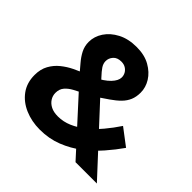

<svg xmlns="http://www.w3.org/2000/svg" viewBox="-177 -906 1106 1106"><g transform="rotate(45 376.0 -353.0)"><path d="M40 -188.3Q40 -125 72.8 -79.9Q105.7 -34.8 161.4 -10.8Q217.2 13.2 283.8 13.2Q358.3 13.2 421.8 -11.8Q485.3 -36.8 538.2 -77.5Q591 -118.2 633.6 -167.1Q676.2 -216 709.7 -264.2L608 -341.3Q577.8 -295.5 542.8 -253.8Q507.7 -212 468.6 -180.8Q429.5 -149.5 388.4 -131.9Q347.3 -114.3 304.3 -114.3Q269.5 -114.3 246.4 -125.9Q223.3 -137.5 210.6 -157.2Q197.8 -176.8 197.8 -200.8ZM125.7 -543.8 272.8 -534.5Q272.8 -558.2 289.6 -577.4Q306.3 -596.7 339.8 -596.7Q360.3 -596.7 375.1 -587.5Q389.8 -578.3 397.7 -564.2Q405.5 -550 405.5 -533.7L544.5 -548.7Q544.5 -590.7 520.8 -629.1Q497 -667.5 451.9 -693Q406.8 -718.5 342.7 -718.5Q275.5 -718.5 226.8 -693.1Q178.2 -667.7 151.9 -627.8Q125.7 -588 125.7 -543.8ZM223 -371.8 562.2 0H736L366 -400Q341.3 -430.5 320.1 -453Q298.8 -475.5 285.8 -494.6Q272.8 -513.7 272.8 -534.5L125.7 -543.8Q125.7 -509 140.8 -479.7Q156 -450.3 178.6 -424.3Q201.2 -398.3 223 -371.8ZM544.5 -548.7 405.5 -533.7Q405.5 -507.2 377 -477.3Q348.5 -447.5 292.5 -420.2Q271 -409.8 239.7 -398.7Q208.3 -387.5 173.5 -370.6Q138.7 -353.7 108.6 -329.4Q78.5 -305.2 59.3 -270.6Q40 -236 40 -188.3L197.8 -200.8Q197.8 -231.3 214.8 -251.2Q231.7 -271 258.6 -285.5Q285.5 -300 315.3 -313.8Q345.2 -327.7 372.2 -344.3Q413.7 -372.3 446 -394.5Q478.3 -416.7 500.3 -439Q522.3 -461.3 533.4 -487.7Q544.5 -514 544.5 -548.7Z"/></g></svg>

Font: Jost* Book
Style: Regular
Weight: 400
Version: Version 3.000